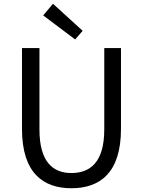

<svg xmlns="http://www.w3.org/2000/svg" viewBox="-20 -989 761 1022"><path d="M97 -303C97 -67 211 13 360 13C510 13 624 -67 624 -303V-733H535V-300C535 -123 458 -68 360 -68C265 -68 190 -123 190 -300V-733H97ZM210 -907 380 -779 420 -825 262 -969Z"/></svg>

Font: Kinto Sans
Style: Regular
Weight: 400
Designer: Authors: Ryoko NISHIZUKA  (kana & ideographs); Paul D. Hunt (Latin, Greek & Cyrillic); Wenlong ZHANG  (bopomofo); Sandol
Foundry: Adobe Systems Incorporated, ookami Inc.
Version: Version 0.001